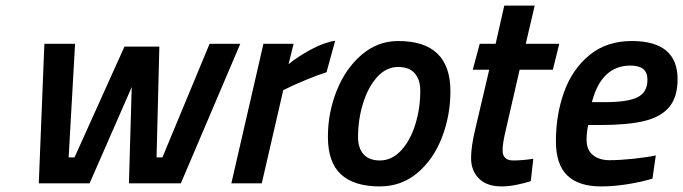

<svg xmlns="http://www.w3.org/2000/svg" viewBox="-20 -657 2448 688"><path d="M139 -500H249L226 -93H247L426 -490H551L541 -93H562L731 -500H841L628 0H442L452 -345L301 0H119Z M924 -500H1032L1014 -427Q1047 -454 1094 -479.5Q1141 -505 1181 -511L1150 -398Q1123 -390 1078 -371.5Q1033 -353 995 -334L918 0H809Z M1155 -167Q1155 -253 1186.5 -332Q1218 -411 1275.5 -460.5Q1333 -510 1407 -510Q1594 -510 1594 -330Q1594 -244 1564 -165.5Q1534 -87 1476.5 -38Q1419 11 1341 11Q1249 11 1202 -32Q1155 -75 1155 -167ZM1486 -331Q1486 -372 1466 -394.5Q1446 -417 1407 -417Q1364 -417 1331.5 -381Q1299 -345 1281 -287Q1263 -229 1263 -166Q1263 -126 1283 -104Q1303 -82 1341 -82Q1384 -82 1417 -117.5Q1450 -153 1468 -210.5Q1486 -268 1486 -331Z M1668 -91Q1668 -132 1683 -194L1733 -407H1674L1699 -500H1756L1787 -637H1896L1864 -500H1984L1961 -407H1842L1791 -185Q1781 -143 1781 -118Q1781 -82 1819 -82Q1851 -82 1891 -88L1882 -8Q1861 -1 1832 5Q1803 11 1777 11Q1725 11 1696.5 -17Q1668 -45 1668 -91Z M1972 -151Q1972 -245 2001 -326.5Q2030 -408 2091.5 -459Q2153 -510 2244 -510Q2408 -510 2408 -373Q2408 -310 2378.5 -274Q2349 -238 2289 -223.5Q2229 -209 2130 -209H2088Q2082 -187 2082 -155Q2082 -120 2104.5 -101.5Q2127 -83 2164 -83Q2201 -83 2248.5 -88Q2296 -93 2330 -100L2318 -17Q2283 -6 2232 2.5Q2181 11 2134 11Q2053 11 2012.5 -28.5Q1972 -68 1972 -151ZM2148 -291Q2231 -291 2265.5 -309Q2300 -327 2300 -371Q2300 -398 2284.5 -410Q2269 -422 2239 -422Q2135 -422 2101 -291Z"/></svg>

Font: Cairo SemiBold
Style: Italic
Weight: 600
Italic angle: -13°
Designer: Mohamed Gaber, Accademia di Belle Arti di Urbino and others
Foundry: Kief Type Foundry, Accademia di Belle Arti di Urbino and others
Version: Version 3.011